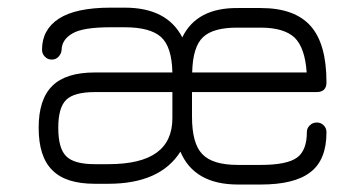

<svg xmlns="http://www.w3.org/2000/svg" viewBox="-20 -488 974 514"><path d="M678 6C678 6 617 6 617 6C539 6 487.5 -23.5 463 -82C463 -82 463 -82 463 -82C426.5 -24.5 362 4 270 4C270 4 270 4 270 4C270 4 234 4 234 4C182 4 144 -8 120 -32.5C95.5 -56.5 83.5 -94.5 83.5 -146C83.5 -146 83.5 -146 83.5 -146C83.5 -196.5 95.5 -234 120 -258C144 -282 182 -294 234 -294C234 -294 234 -294 234 -294C234 -294 441.5 -294 441.5 -294C440.5 -339.5 430.5 -371 411.5 -388.5C392.5 -406 360 -415 314 -415C314 -415 314 -415 314 -415C314 -415 276 -415 276 -415C226.5 -415 192.5 -409.5 174 -398.5C155 -387.5 145.5 -373 145 -355C145 -355 145 -355 145 -355C144.5 -347.5 141.5 -341.5 137 -336.5C132 -331 126 -328.5 118.5 -328.5C118.5 -328.5 118.5 -328.5 118.5 -328.5C111 -328.5 105 -331 100 -336.5C95 -341.5 92.5 -347.5 92.5 -355C92.5 -355 92.5 -355 92.5 -355C92.5 -390.5 107.5 -418.5 137.5 -438C167.5 -457.5 213.5 -467.5 276 -467.5C276 -467.5 276 -467.5 276 -467.5C276 -467.5 314 -467.5 314 -467.5C389.5 -467.5 440.5 -441 468 -388C468 -388 468 -388 468 -388C494 -441.5 544 -467.5 618 -466.5C618 -466.5 618 -466.5 618 -466.5C618 -466.5 678 -466.5 678 -466.5C738.5 -466.5 783 -450.5 811.5 -418.5C840 -386.5 854 -336 854 -267.5C854 -267.5 854 -267.5 854 -267.5C854 -250 845 -241.5 827.5 -241.5C827.5 -241.5 827.5 -241.5 827.5 -241.5C827.5 -241.5 494 -241.5 494 -241.5C494 -241.5 494 -176 494 -176C494 -128 503 -94.5 521.5 -75.5C540 -56 571.5 -46.5 617 -46.5C617 -46.5 617 -46.5 617 -46.5C617 -46.5 678 -46.5 678 -46.5C724.5 -46.5 757 -53 775 -66C792.5 -78.5 801.5 -101.5 801.5 -134C801.5 -134 801.5 -134 801.5 -134C801.5 -141.5 804 -147.5 809.5 -152.5C814.5 -157.5 820.5 -160 828 -160C828 -160 828 -160 828 -160C835.5 -160 841.5 -157.5 846.5 -152.5C851.5 -147.5 854 -141.5 854 -134C854 -134 854 -134 854 -134C854 -85 840 -49.5 811.5 -27.5C783 -5 738.5 6 678 6C678 6 678 6 678 6ZM234 -48.5C234 -48.5 234 -48.5 234 -48.5C234 -48.5 270 -48.5 270 -48.5C328.5 -48.5 371.5 -59 399.5 -79.5C427.5 -100 441.5 -130.5 441.5 -172C441.5 -172 441.5 -172 441.5 -172C441.5 -172 441.5 -241.5 441.5 -241.5C441.5 -241.5 234 -241.5 234 -241.5C197 -241.5 171.5 -234.5 157.5 -221C143 -207 136 -182 136 -146C136 -146 136 -146 136 -146C136 -109 143 -83.5 157.5 -69.5C171.5 -55.5 197 -48.5 234 -48.5ZM494.5 -294C494.5 -294 494.5 -294 494.5 -294C494.5 -294 801 -294 801 -294C798 -338.5 787 -369.5 768.5 -387.5C749.5 -405 719.5 -414 678 -414C678 -414 678 -414 678 -414C678 -414 618 -414 618 -414C573.5 -414.5 542 -406 523.5 -388.5C505 -371 495.5 -339.5 494.5 -294Z"/></svg>

Font: Jura-Fortis-Regular
Style: Regular
Weight: 500
Designer: Daniel Johnson, Alexei Vanyashin, Mirko Velimirovic
Foundry: Daniel Johnson
Version: ""